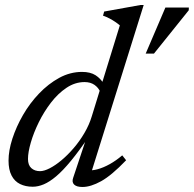

<svg xmlns="http://www.w3.org/2000/svg" viewBox="-20 -735 772 765"><path d="M379.5 -368.5Q372.5 -385.5 356.5 -396.8Q340.5 -408 317 -408Q279 -408 245 -385.2Q211 -362.5 183 -326Q155 -289.5 134.5 -247.8Q114 -206 102.8 -167.2Q91.5 -128.5 91.5 -101.5Q91.5 -77 105 -65Q118.5 -53 139.5 -53Q155.5 -53 178 -64.5Q200.5 -76 225 -96.5Q249.5 -117 273.2 -144.5Q297 -172 316.2 -204.8Q335.5 -237.5 346 -272.5L457.5 -634Q448.5 -641.5 438.5 -648.2Q428.5 -655 416.8 -661.2Q405 -667.5 390.5 -672.5L395 -689L539.5 -715H552.5L340 -36L329 -57Q346.5 -54.5 369.2 -60.8Q392 -67 417.2 -81Q442.5 -95 467 -116L482.5 -96.5Q424.5 -36 383 -13Q341.5 10 308.5 10Q285 10 275.2 0.2Q265.5 -9.5 271.5 -26.5L327.5 -194.5H336.5Q295.5 -134 263 -94.5Q230.5 -55 203.8 -32.5Q177 -10 154.2 -0.5Q131.5 9 110.5 9Q81.5 9 59.8 -1.8Q38 -12.5 26 -35.8Q14 -59 14 -95Q14 -135 29.2 -182.2Q44.5 -229.5 71.5 -276.5Q98.5 -323.5 135.5 -362.2Q172.5 -401 216 -424.8Q259.5 -448.5 307 -448.5Q340 -448.5 360.8 -435.2Q381.5 -422 396.5 -396.5ZM560.5 -521.5 639 -705H732.5L732 -694L593.5 -521.5Z"/></svg>

Font: Newsreader 16pt 16pt
Style: Italic
Weight: 400
Italic angle: -17°
Version: Version 1.003